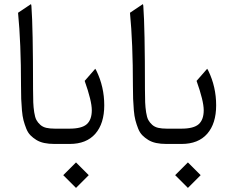

<svg xmlns="http://www.w3.org/2000/svg" viewBox="-20 -689 1111 919"><path d="M138.2 -262.2Q138.2 -223.1 139.2 -199.2Q140.1 -175.3 143.8 -151.4Q147.5 -127.4 154.3 -114.7Q161.1 -102.1 172.9 -91.6Q184.6 -81.1 201.7 -77.1Q218.8 -73.2 243.2 -73.2H256.8Q261.7 -68.4 261.7 -42.5V-30.3Q261.7 -4.9 256.8 0H240.7Q213.4 0 191.7 -4.6Q169.9 -9.3 153.8 -19.3Q137.7 -29.3 125.5 -41.7Q113.3 -54.2 105.5 -74Q97.7 -93.8 92.5 -113.3Q87.4 -132.8 85 -161.1Q82.5 -189.5 81.5 -215.3Q80.6 -241.2 80.6 -277.3Q80.6 -483.4 66.4 -627.9L127 -668.5Q127.9 -668.9 128.4 -668.9Q129.9 -666 130.4 -659.7Q138.2 -555.7 138.2 -262.2Z M252 0Q242.2 0 237.3 -6.6Q232.4 -13.2 232.4 -30.3V-42.5Q232.4 -59.6 237.1 -66.4Q241.7 -73.2 252 -73.2H312Q371.6 -73.2 395.5 -94.7Q419.4 -116.2 419.4 -161.6Q419.4 -205.6 385.3 -301.8L436 -359.9Q438.5 -356.9 441.4 -350.6Q479 -273.4 479 -185.1Q479 -97.7 436.3 -48.8Q393.6 0 313.5 0ZM343.8 88.4 404.8 149.4 343.8 210.4 282.7 149.4Z M673.8 -262.2Q673.8 -223.1 674.8 -199.2Q675.8 -175.3 679.4 -151.4Q683.1 -127.4 689.9 -114.7Q696.8 -102.1 708.5 -91.6Q720.2 -81.1 737.3 -77.1Q754.4 -73.2 778.8 -73.2H792.5Q797.4 -68.4 797.4 -42.5V-30.3Q797.4 -4.9 792.5 0H776.4Q749 0 727.3 -4.6Q705.6 -9.3 689.5 -19.3Q673.3 -29.3 661.1 -41.7Q648.9 -54.2 641.1 -74Q633.3 -93.8 628.2 -113.3Q623 -132.8 620.6 -161.1Q618.2 -189.5 617.2 -215.3Q616.2 -241.2 616.2 -277.3Q616.2 -483.4 602.1 -627.9L662.6 -668.5Q663.6 -668.9 664.1 -668.9Q665.5 -666 666 -659.7Q673.8 -555.7 673.8 -262.2Z M787.6 0Q777.8 0 772.9 -6.6Q768.1 -13.2 768.1 -30.3V-42.5Q768.1 -59.6 772.7 -66.4Q777.3 -73.2 787.6 -73.2H847.7Q907.2 -73.2 931.2 -94.7Q955.1 -116.2 955.1 -161.6Q955.1 -205.6 920.9 -301.8L971.7 -359.9Q974.1 -356.9 977.1 -350.6Q1014.6 -273.4 1014.6 -185.1Q1014.6 -97.7 971.9 -48.8Q929.2 0 849.1 0ZM879.4 88.4 940.4 149.4 879.4 210.4 818.4 149.4Z"/></svg>

Font: Sahel Light FD
Style: Light-FD
Weight: 300
Foundry: Saber Rastikerdar (saber.rastikerdar@gmail.com)
Version: Version 3.3.0